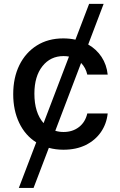

<svg xmlns="http://www.w3.org/2000/svg" viewBox="-20 -747 609 972"><path d="M504.6 -727.3 426.5 -521.7Q468 -498.2 494 -459Q519.9 -419.7 525.2 -369.3H421.9Q414.1 -404.1 390.6 -428.3L259.9 -84.9Q279.8 -78.8 301.8 -78.8Q347.3 -78.8 379.6 -103.7Q411.9 -128.6 421.9 -172.6H525.2Q519.5 -119.7 490.8 -78.1Q462 -36.6 413.9 -12.8Q365.8 11 301.1 11Q262.1 11 227.3 1.4L149.9 204.5H75.3L163.4 -26.3Q107.6 -61.4 77.2 -125Q46.9 -188.6 46.9 -270.2Q46.9 -353.7 78.1 -417.3Q109.4 -480.8 166.4 -516.7Q223.4 -552.6 300.1 -552.6Q332.4 -552.6 361.9 -546.2L431.1 -727.3ZM329.2 -460.6Q316.1 -463.1 301.8 -463.1Q235.4 -463.1 194.8 -411.8Q154.1 -360.4 154.1 -272.7Q154.1 -176.5 200.6 -123.6Z"/></svg>

Font: Inter UI Medium
Style: Regular
Weight: 500
Designer: Rasmus Andersson
Foundry: rsms
Version: 3.2;8d6f07862